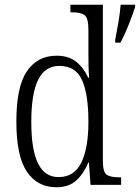

<svg xmlns="http://www.w3.org/2000/svg" viewBox="-20 -780 590 810"><path d="M218 10Q138 10 93.5 -55.5Q49 -121 49 -267Q49 -414 93.5 -479.5Q138 -545 219 -545Q270 -545 302 -519Q334 -493 352 -452H356Q354 -476 353.5 -502.5Q353 -529 353 -555V-654Q353 -704 337 -716Q321 -728 286 -728H277V-760H414V-101Q414 -55 429.5 -43.5Q445 -32 481 -32H491V0H362L355 -95H353Q333 -47 301.5 -18.5Q270 10 218 10ZM228 -33Q293 -33 323 -94Q353 -155 353 -266Q353 -381 326.5 -441.5Q300 -502 230 -502Q170 -502 141 -443.5Q112 -385 112 -265Q112 -147 141 -89.5Q170 -32 228 -33ZM466 -612Q473 -647 479.5 -685.5Q486 -724 489 -760H550V-750Q540 -719 522.5 -675Q505 -631 488 -600H466Z"/></svg>

Font: Noto Serif Lao Condensed Light
Style: Regular
Weight: 300
Width: 3
Designer: Monotype Design Team
Foundry: Monotype Imaging Inc.
Version: Version 2.003; ttfautohint (v1.8.4.7-5d5b)